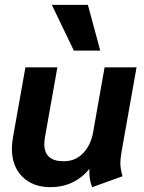

<svg xmlns="http://www.w3.org/2000/svg" viewBox="-20 -763 596 793"><path d="M29 -150Q29 -170 34 -198L85 -485H217L166 -198Q163 -182 163 -168Q163 -97 243 -97Q292 -97 324 -131Q356 -165 365 -219L412 -485H544L482 -136Q477 -106 477 -90Q477 -67 486 -35L361 10Q349 -17 349 -52Q349 -62 350 -66Q287 10 188 10Q116 10 72.5 -33Q29 -76 29 -150ZM194 -743H343L394 -554H285Z"/></svg>

Font: Niramit
Style: Bold Italic
Weight: 700
Italic angle: -10°
Designer: Katatrad Aksorn Co.,Ltd.
Foundry: Cadson Demak Co.,Ltd.
Version: Version 1.001; ttfautohint (v1.6)